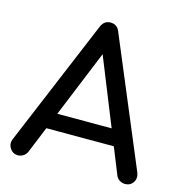

<svg xmlns="http://www.w3.org/2000/svg" viewBox="-114 -883 930 985"><g transform="rotate(15 351.5 -390.5)"><path d="M69 0Q41 0 26 -24Q11 -48 23 -75L304 -746Q319 -781 353 -781Q389 -781 402 -746L684 -73Q695 -45 680.5 -22.5Q666 0 637 0Q622 0 608.5 -8.5Q595 -17 589 -32L341 -648H369L117 -32Q110 -16 96.5 -8Q83 0 69 0ZM122 -172 162 -258H554L594 -172Z"/></g></svg>

Font: Comfortaa
Style: Bold
Weight: 700
Designer: Johan Aakerlund
Foundry: Johan Aakerlund
Version: Version 3.104; ttfautohint (v1.8.1.43-b0c9)